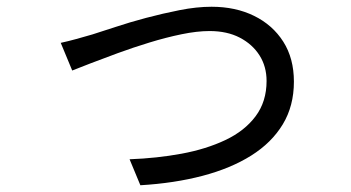

<svg xmlns="http://www.w3.org/2000/svg" viewBox="-20 -526 1040 569"><path d="M160 -399Q183 -404 206.5 -410.5Q230 -417 254 -424Q280 -432 322 -446Q364 -460 413 -473Q462 -486 512.5 -496Q563 -506 607 -506Q678 -506 733 -479Q788 -452 819.5 -402.5Q851 -353 851 -284Q851 -212 818 -157.5Q785 -103 724.5 -65Q664 -27 580.5 -5Q497 17 396 23L364 -54Q445 -57 518 -70.5Q591 -84 648 -111Q705 -138 737.5 -181.5Q770 -225 770 -286Q770 -329 749 -362Q728 -395 690.5 -414.5Q653 -434 601 -434Q564 -434 518 -424.5Q472 -415 423 -400Q374 -385 329 -368.5Q284 -352 249 -338.5Q214 -325 194 -317Z"/></svg>

Font: Farlight84_Sys_V01
Style: Regular
Weight: 400
Designer: Ryoko NISHIZUKA  (kana, bopomofo & ideographs); Paul D. Hunt (Latin, Greek & Cyrillic); Sandoll Communications , Soo-you
Foundry: Adobe
Version: Version 2.004;October 29, 2024;FontCreator 14.0.0.2814 64-bi